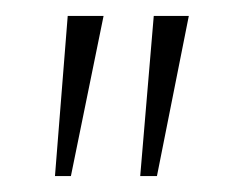

<svg xmlns="http://www.w3.org/2000/svg" viewBox="-20 -651 295 241"><path d="M156 -430 173 -631H217L177 -430ZM49 -430 65 -631H110L69 -430Z"/></svg>

Font: Alumni Sans ExtraLight
Style: Italic
Weight: 250
Italic angle: -8°
Version: Version 1.016